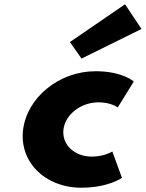

<svg xmlns="http://www.w3.org/2000/svg" viewBox="-20 -860 680 895"><path d="M305.9 -664 360 -587 639.7 -725 562.8 -840ZM439 -383C498.7 -383 528.8 -359 528.8 -359L603.6 -480C603.6 -480 551.5 -528 425.3 -528C256.2 -528 106.2 -406 87.6 -255C69.2 -105 190.5 15 358.6 15C484.8 15 548.5 -31 548.5 -31L503.6 -154C503.6 -154 467.6 -130 407.9 -130C326.8 -130 267.2 -186 275.9 -257C284.5 -327 357.9 -383 439 -383Z"/></svg>

Font: Hussar
Style: BdSuprExtOblOne
Weight: 700
Foundry: Cannot Into Space Fonts
Version: Version 2.00